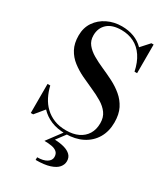

<svg xmlns="http://www.w3.org/2000/svg" viewBox="-242 -865 1067 1225"><g transform="rotate(30 292.0 -253.0)"><path d="M312 14.5Q250 14.5 204.5 -4.8Q159 -24 127.5 -58L71.5 10H54V-204H74Q83.5 -163 101.8 -127Q120 -91 148.2 -64Q176.5 -37 214.8 -21.5Q253 -6 303.5 -6Q355 -6 392.5 -23.8Q430 -41.5 450.5 -74.8Q471 -108 471 -155Q471 -198 449.5 -227.5Q428 -257 392 -278.5Q356 -300 313.5 -318.5Q271 -337 228.5 -357.5Q186 -378 150 -405.8Q114 -433.5 92.5 -473.5Q71 -513.5 71 -571Q71 -628.5 99.8 -670.8Q128.5 -713 176.8 -736.5Q225 -760 282.5 -760Q331 -760 371.5 -744.8Q412 -729.5 442.5 -698.5L498 -760H514.5V-549H495.5Q482.5 -611.5 454.2 -653.8Q426 -696 384.5 -717Q343 -738 291.5 -738Q223.5 -738 188 -705.5Q152.5 -673 152.5 -619Q152.5 -580.5 174 -553.8Q195.5 -527 230.5 -506.5Q265.5 -486 307.8 -467.5Q350 -449 392 -427.8Q434 -406.5 469.2 -377Q504.5 -347.5 525.8 -305.8Q547 -264 547 -204Q547 -138 517.8 -88.8Q488.5 -39.5 435.5 -12.5Q382.5 14.5 312 14.5ZM230.5 254V234.5Q275 234.5 300.2 218.8Q325.5 203 325.5 178.5Q325.5 154.5 311.5 142Q297.5 129.5 273.2 125Q249 120.5 218.5 120.5L306 3H330.5L272.5 80.5Q312 82 342.2 90.5Q372.5 99 390.2 116.2Q408 133.5 408 161.5Q408 186.5 390.5 207.5Q373 228.5 334 241.2Q295 254 230.5 254Z"/></g></svg>

Font: Bodoni Moda Medium
Style: Regular
Weight: 500
Designer: Owen Earl
Foundry: indestructible type
Version: Version 2.005